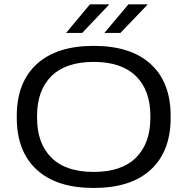

<svg xmlns="http://www.w3.org/2000/svg" viewBox="-20 -870 882 904"><path d="M421 15Q246.5 15 152.8 -71.2Q59 -157.5 59 -315.5V-324Q59 -482 152.8 -568Q246.5 -654 421 -654Q596.5 -654 690 -568Q783.5 -482 783.5 -324V-315.5Q783.5 -157.5 690 -71.2Q596.5 15 421 15ZM421 -60.5Q552.5 -60.5 620.2 -127.8Q688 -195 688 -315V-324.5Q688 -444.5 620.2 -511.5Q552.5 -578.5 421 -578.5Q289.5 -578.5 222 -511.5Q154.5 -444.5 154.5 -324.5V-315Q154.5 -195 222 -127.8Q289.5 -60.5 421 -60.5ZM584.5 -849.5H674V-847.5L547 -715H472V-715.5ZM403.5 -849.5H493V-847.5L367 -715H291.5V-715.5Z"/></svg>

Font: Anek Latin Expanded
Style: Regular
Weight: 400
Width: 7
Designer: Yesha Goshar
Foundry: Ek Type
Version: Version 1.003